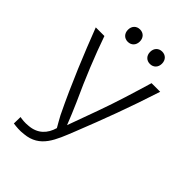

<svg xmlns="http://www.w3.org/2000/svg" viewBox="-251 -951 1054 1054"><g transform="rotate(45 275.5 -424.5)"><path d="M213 -212C225 -191 236 -169 249 -148C233 -92 196 -52 130 -47C102 -44 81 -47 65 -50C65 -33 64 -16 64 1C87 4 114 7 144 3C259 -7 290 -99 333 -206C396 -364 453 -516 509 -690H442C412 -589 379 -480 342 -378L277 -199C266 -229 238 -294 225 -324C166 -452 115 -578 76 -690H9C64 -547 132 -379 213 -212ZM361 -758C388 -758 407 -777 407 -806C407 -835 388 -854 361 -854C334 -854 315 -835 315 -806C315 -777 334 -758 361 -758ZM189 -758C216 -758 235 -777 235 -806C235 -835 216 -854 189 -854C162 -854 143 -835 143 -806C143 -777 162 -758 189 -758Z"/></g></svg>

Font: Repo Light
Style: Regular
Weight: 300
Designer: Stefan Peev
Foundry: Context Ltd
Version: Version 001.502